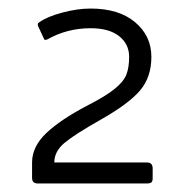

<svg xmlns="http://www.w3.org/2000/svg" viewBox="-20 -715 432 449"><path d="M55 -299V-335Q55 -372 88 -403.5Q121 -435 184 -468Q227 -490 248 -507Q269 -524 275.5 -540.5Q282 -557 282 -582Q282 -612 258.5 -630.5Q235 -649 192 -649Q137 -649 91 -623Q84 -620 83 -624L69 -654Q68 -658 68.5 -659.5Q69 -661 72 -663Q90 -676 125.5 -685.5Q161 -695 192 -695Q258 -695 296 -663Q334 -631 334 -582Q334 -535 308 -504Q282 -473 217 -436Q155 -401 131 -381Q107 -361 107 -335H324Q337 -335 337 -321V-298Q337 -291 334 -288.5Q331 -286 324 -286H68Q55 -286 55 -299Z"/></svg>

Font: Mitr ExtraLight
Style: Regular
Weight: 250
Designer: Thanarat Vachiruckul
Foundry: Cadson Demak Co.,Ltd.
Version: Version 1.000